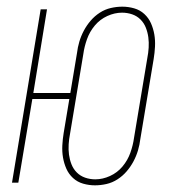

<svg xmlns="http://www.w3.org/2000/svg" viewBox="-20 -548 540 576"><path d="M265 8Q247 8 229.5 3Q212 -2 199 -14Q186 -26 179 -42Q172 -58 169 -75.5Q166 -93 167 -112Q168 -131 171 -149L188 -251H77L35 0H16L102 -520H121L80 -269H191L211 -389Q213 -406 218 -423Q223 -440 231.5 -456Q240 -472 252 -486Q264 -500 279.5 -510Q295 -520 312.5 -524Q330 -528 347 -528Q365 -528 382.5 -523Q400 -518 413 -506Q426 -494 433 -478Q440 -462 443 -444.5Q446 -427 445 -408Q444 -389 441 -371L401 -131Q399 -114 394 -97Q389 -80 380.5 -64Q372 -48 360 -34Q348 -20 332.5 -10Q317 0 299.5 4Q282 8 265 8ZM266 -10Q288 -10 310 -20Q332 -30 347.5 -48.5Q363 -67 371 -89.5Q379 -112 382 -134L422 -374Q425 -389 426 -405Q427 -421 425 -436Q423 -451 417.5 -465Q412 -479 401.5 -489.5Q391 -500 376.5 -505Q362 -510 346 -510Q324 -510 302 -500Q280 -490 264.5 -471.5Q249 -453 241 -430.5Q233 -408 230 -386L190 -146Q187 -131 186 -115Q185 -99 187 -84Q189 -69 194.5 -55Q200 -41 210.5 -30.5Q221 -20 235.5 -15Q250 -10 266 -10Z"/></svg>

Font: Iosevka SS04 Thin Oblique
Style: Regular
Weight: 100
Italic angle: -9°
Monospace: yes
Designer: Belleve Invis
Foundry: Belleve Invis
Version: Version 19.0.0; ttfautohint (v1.8.4)